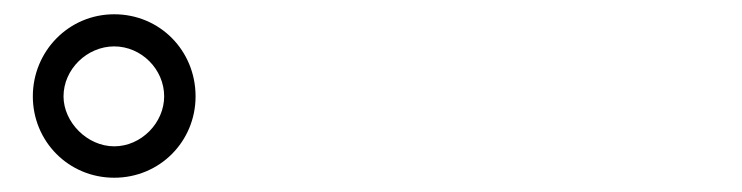

<svg xmlns="http://www.w3.org/2000/svg" viewBox="-20 -842 1040 269"><path d="M26 -707C26 -644 76 -593 140 -593C204 -593 254 -644 254 -707C254 -771 204 -822 140 -822C76 -822 26 -770 26 -707ZM69 -707C69 -745 102 -777 140 -777C178 -777 210 -745 210 -707C210 -670 178 -637 140 -637C102 -637 69 -671 69 -707Z"/></svg>

Font: DAIFUKU Sans JP
Style: Regular
Weight: 400
Designer: Original font ‘Source Han Sans JP’ : Ryoko NISHIZUKA  (kana, bopomofo & ideographs); Paul D. Hunt (Latin, Greek & Cyrill
Foundry: Daifuku
Version: Version 1.001